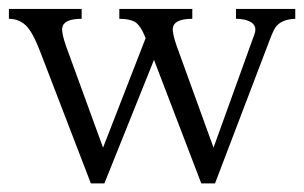

<svg xmlns="http://www.w3.org/2000/svg" viewBox="-32 -413 693 438"><path d="M240.2 -370.1V-392.6H406.7V-370.1Q365.2 -370.1 362.3 -349.1Q360.8 -336.9 371.6 -306.6L455.1 -76.2L548.3 -334.5Q557.6 -358.9 529.3 -367.2Q519 -370.1 506.3 -370.1V-392.6H641.6V-370.1Q608.9 -369.1 595.7 -349.6Q589.8 -340.3 578.6 -309.6L458.5 5.4H427.2L319.3 -276.4L206.1 5.4H175.3L59.6 -295.4Q42 -341.3 26.4 -355.5Q10.7 -370.1 -11.7 -370.1V-392.6H154.3V-370.1Q112.8 -370.1 109.9 -349.1Q108.4 -336.9 119.1 -306.6L203.1 -76.2L300.3 -326.2Q288.1 -356 275.4 -363.3Q262.7 -370.1 240.2 -370.1Z"/></svg>

Font: Lancelot
Style: Regular
Weight: 400
Designer: Marion Kadi
Foundry: Marion Kadi, Anton Koovit
Version: 1.004